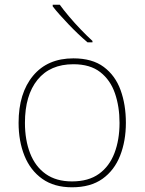

<svg xmlns="http://www.w3.org/2000/svg" viewBox="-20 -786 615 816"><path d="M286 10Q210 10 159.5 -26Q109 -62 84 -124Q59 -186 59 -264Q59 -390 120.5 -464Q182 -538 292 -538Q372 -538 421 -501.5Q470 -465 492.5 -403Q515 -341 515 -264Q515 -187 490.5 -124.5Q466 -62 415.5 -26Q365 10 286 10ZM286 -15Q356 -15 400.5 -47Q445 -79 466.5 -135.5Q488 -192 488 -264Q488 -333 468.5 -389.5Q449 -446 406 -479.5Q363 -513 292 -513Q193 -513 139.5 -447Q86 -381 86 -264Q86 -191 108 -134.5Q130 -78 174.5 -46.5Q219 -15 286 -15ZM234 -766Q249 -745 273 -716.5Q297 -688 324 -660Q351 -632 373 -612V-606H352Q332 -623 311.5 -642.5Q291 -662 271.5 -682.5Q252 -703 234.5 -722.5Q217 -742 204 -759V-766Z"/></svg>

Font: Noto Sans Symbols Thin
Style: Regular
Weight: 250
Version: Version 2.002